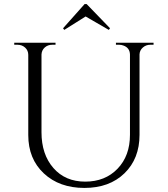

<svg xmlns="http://www.w3.org/2000/svg" viewBox="-20 -910 825 944"><path d="M396 -890H406L521 -771L515 -763L401 -829L296 -763L290 -771ZM735 -690H719Q698 -690 682.5 -676.5Q667 -663 666 -643V-247Q666 -130 592 -58Q518 14 395 14Q272 14 195.5 -57.5Q119 -129 119 -246V-640Q119 -662 103.5 -676Q88 -690 66 -690H50V-700H253V-690H237Q215 -690 200 -676.5Q185 -663 184 -642V-260Q184 -151 242.5 -84Q301 -17 399 -17Q497 -17 558 -80.5Q619 -144 619 -247V-642Q618 -675 587 -686Q577 -690 566 -690H550V-700H735Z"/></svg>

Font: Cinzel Decorative
Style: Regular
Weight: 400
Designer: Natanael Gama
Version: Version 1.002;PS 001.002;hotconv 1.0.56;makeotf.lib2.0.21325